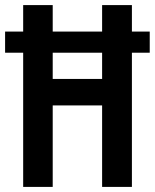

<svg xmlns="http://www.w3.org/2000/svg" viewBox="-23 -734 608 754"><path d="M68 0V-527H-3V-610H68V-714H184V-610H378V-714H495V-610H565V-527H495V0H378V-320H184V0ZM184 -424H378V-527H184Z"/></svg>

Font: Noto Sans Ethiopic ExtraCondensed SemiBold
Style: Regular
Weight: 600
Width: 2
Designer: Monotype Design Team
Foundry: Monotype Imaging Inc.
Version: Version 2.102; ttfautohint (v1.8.4.7-5d5b)